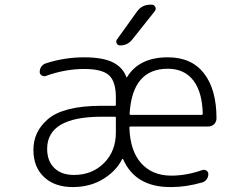

<svg xmlns="http://www.w3.org/2000/svg" viewBox="-20 -796 1040 805"><path d="M523.4 -318.4Q523.4 -314.5 528.3 -314.5H825.2Q830.1 -314.5 830.1 -318.4Q828.1 -408.2 792 -457Q753.9 -507.8 683.6 -507.8Q534.2 -507.8 523.4 -318.4ZM616.2 -776.4Q626 -776.4 630.9 -767.1Q635.7 -757.8 628.9 -749L534.2 -629.9Q514.6 -605.5 483.4 -605.5Q473.6 -605.5 469.2 -614.3Q464.8 -623 470.7 -630.9L554.7 -748Q575.2 -776.4 610.4 -776.4ZM465.8 -302.7Q465.8 -306.6 461.9 -306.6H406.2Q177.7 -306.6 177.7 -171.9Q177.7 -121.1 207.5 -91.8Q237.3 -62.5 290 -62.5Q366.2 -62.5 416 -112.3Q465.8 -162.1 465.8 -240.2V-283.2ZM683.6 -555.7Q783.2 -555.7 835.4 -488.3Q887.7 -420.9 887.7 -299.8Q887.7 -286.1 877.9 -275.4Q867.2 -265.6 852.5 -265.6H526.4Q522.5 -265.6 522.5 -261.7Q525.4 -164.1 571.3 -112.3Q618.2 -59.6 698.2 -59.6Q761.7 -59.6 828.1 -83Q837.9 -85.9 845.7 -80.6Q853.5 -75.2 853.5 -66.4Q853.5 -53.7 846.2 -43.9Q838.9 -34.2 828.1 -31.2Q760.7 -11.7 699.2 -11.7Q697.3 -11.7 694.3 -11.7Q546.9 -11.7 496.1 -128.9Q495.1 -129.9 494.1 -129.9Q493.2 -129.9 492.2 -128.9Q467.8 -80.1 415 -46.9Q359.4 -11.7 285.2 -11.7Q209 -11.7 164.6 -53.7Q120.1 -95.7 120.1 -167Q120.1 -205.1 134.3 -236.3Q148.4 -267.6 179.7 -295.4Q210.9 -323.2 268.1 -337.9Q325.2 -352.5 406.2 -352.5H461.9Q465.8 -352.5 465.8 -357.4V-387.7Q465.8 -454.1 437 -480.5Q408.2 -506.8 333 -506.8Q252.9 -506.8 171.9 -477.5Q162.1 -474.6 154.3 -480Q146.5 -485.4 146.5 -494.1Q146.5 -506.8 153.3 -516.6Q160.2 -526.4 171.9 -530.3Q250 -555.7 333 -555.7Q413.1 -555.7 456.1 -533.2Q496.1 -511.7 509.8 -472.7Q509.8 -471.7 511.2 -471.7Q512.7 -471.7 512.7 -472.7Q563.5 -555.7 683.6 -555.7Z"/></svg>

Font: Gen Jyuu Gothic L Monospace Light
Style: Regular
Weight: 300
Designer: [Source Han Sans]
Ryoko NISHIZUKA  (kana & ideographs); Paul D. Hunt (Latin, Greek & Cyrillic); Wenlong ZHANG  (bopomofo
Version: Version 1.002.20150607